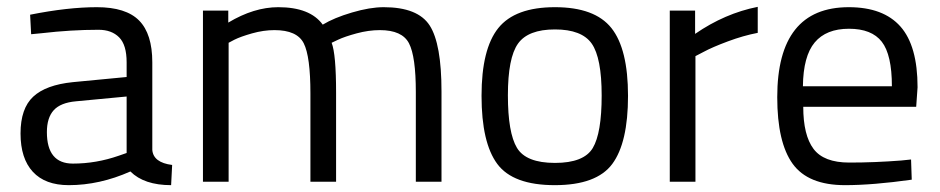

<svg xmlns="http://www.w3.org/2000/svg" viewBox="-20 -531 2746 561"><path d="M425 -349V-93Q428 -56 483 -49L480 10Q401 10 361 -30Q271 10 181 10Q112 10 76 -29Q40 -68 40 -141Q40 -214 77 -248.5Q114 -283 193 -291L350 -306V-349Q350 -400 328 -422Q306 -444 268 -444Q188 -444 102 -434L71 -431L68 -488Q178 -510 263 -510Q348 -510 386.5 -471Q425 -432 425 -349ZM117 -145Q117 -53 193 -53Q261 -53 327 -76L350 -84V-249L202 -235Q157 -231 137 -209Q117 -187 117 -145Z M648 0H573V-500H647V-465Q722 -510 793 -510Q886 -510 923 -459Q956 -479 1008.5 -494.5Q1061 -510 1101 -510Q1201 -510 1235.5 -456.5Q1270 -403 1270 -264V0H1195V-262Q1195 -366 1175 -404.5Q1155 -443 1090 -443Q1057 -443 1022 -433.5Q987 -424 968 -415L949 -406Q962 -373 962 -260V0H887V-258Q887 -366 867.5 -404.5Q848 -443 782 -443Q750 -443 716.5 -433.5Q683 -424 665 -415L648 -406Z M1387 -251Q1387 -388 1436 -449Q1485 -510 1601.5 -510Q1718 -510 1766.5 -449Q1815 -388 1815 -251Q1815 -114 1769 -52Q1723 10 1601 10Q1479 10 1433 -52Q1387 -114 1387 -251ZM1464 -252.5Q1464 -143 1490.5 -99Q1517 -55 1601.5 -55Q1686 -55 1712 -98.5Q1738 -142 1738 -252Q1738 -362 1709 -403.5Q1680 -445 1601.5 -445Q1523 -445 1493.5 -403.5Q1464 -362 1464 -252.5Z M1937 0V-500H2011V-432Q2098 -492 2194 -511V-435Q2152 -427 2106.5 -410Q2061 -393 2037 -380L2012 -367V0Z M2613 -62 2642 -65 2644 -6Q2530 10 2449 10Q2341 10 2296 -52.5Q2251 -115 2251 -247Q2251 -510 2460 -510Q2561 -510 2611 -453.5Q2661 -397 2661 -276L2657 -219H2327Q2327 -136 2357 -96Q2387 -56 2461.5 -56Q2536 -56 2613 -62ZM2586 -279Q2586 -371 2556.5 -409Q2527 -447 2460.5 -447Q2394 -447 2360.5 -407Q2327 -367 2326 -279Z"/></svg>

Font: Titillium Web
Style: Regular
Weight: 400
Version: Version 1.001;PS 57.000;hotconv 1.0.70;makeotf.lib2.5.55311